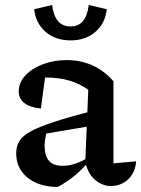

<svg xmlns="http://www.w3.org/2000/svg" viewBox="-20 -739 566 770"><path d="M425 7Q391 7 362 -17Q333 -41 322 -89L334 -379Q266 -428 167 -428Q150 -428 133 -426Q116 -424 100 -421L164 -452L144 -304Q100 -308 77.5 -326Q55 -344 55 -372Q55 -407 81 -435.5Q107 -464 151 -481Q195 -498 248 -498Q305 -498 352.5 -476Q400 -454 435 -413V-84L526 -92Q524 -62 510 -39.5Q496 -17 473.5 -5Q451 7 425 7ZM211 11Q135 10 90 -27Q45 -64 45 -124Q45 -152 57.5 -173Q70 -194 103 -212Q136 -230 196.5 -250Q257 -270 352 -294V-235L134 -198L169 -214Q164 -199 161.5 -183.5Q159 -168 159 -154Q159 -114 176.5 -94Q194 -74 231 -74Q257 -74 284.5 -83.5Q312 -93 343 -113V-99Q315 -65 283.5 -38Q252 -11 211 11ZM263 -577Q202 -577 162.5 -611.5Q123 -646 117 -702L189 -719Q195 -674 213.5 -653.5Q232 -633 263 -633Q294 -633 312 -653.5Q330 -674 336 -719L408 -702Q403 -647 363.5 -612Q324 -577 263 -577Z"/></svg>

Font: Piazzolla 24pt SemiBold
Style: Regular
Weight: 600
Designer: Juan Pablo del Peral
Foundry: Huerta Tipografica
Version: Version 2.005